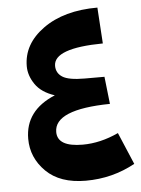

<svg xmlns="http://www.w3.org/2000/svg" viewBox="-50 -690 549 748"><g transform="rotate(-5 224.5 -316.0)"><path d="M396 -156 449 -31Q360 18 256 18Q155 18 100.5 -36Q46 -90 46 -164Q46 -275 164 -324Q112 -341 88.5 -375.5Q65 -410 65 -446Q65 -533 146.5 -591.5Q228 -650 359 -650L368 -509Q175 -507 175 -438Q175 -410 199 -394.5Q223 -379 286 -379H363L375 -272Q157 -269 157 -181Q157 -123 256 -123Q325 -123 396 -156Z"/></g></svg>

Font: FiraGO
Style: Bold
Weight: 700
Designer: bBox Type
Foundry: bBox Type GmbH
Version: Version 1.001;PS 001.001;hotconv 1.0.88;makeotf.lib2.5.64775